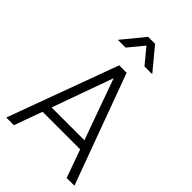

<svg xmlns="http://www.w3.org/2000/svg" viewBox="-288 -1114 1225 1225"><g transform="rotate(45 324.0 -502.0)"><path d="M17 0H86L155 -190H494L562 0H632L358 -745H291ZM170 -854H240L325 -957L410 -854H480L356 -1004H293ZM176 -250 324 -662 472 -250Z"/></g></svg>

Font: Mluvka Light
Style: Regular
Weight: 300
Designer: Modified by Jiří Krblich, Original typeface by Gumpita Rahayu
Foundry: Gumpita Rahayu & Jiří Krblich
Version: Version 2.000;Glyphs 3.1.1 (3134)